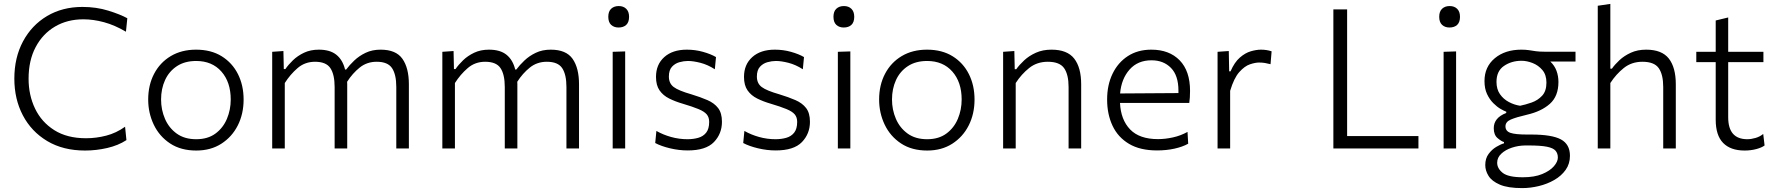

<svg xmlns="http://www.w3.org/2000/svg" viewBox="-20 -761 9094 984"><path d="M416 10.5Q303.5 10.5 222.2 -38Q141 -86.5 97.2 -169.8Q53.5 -253 53.5 -358Q53.5 -466 98 -549Q142.5 -632 221.2 -678.8Q300 -725.5 402.5 -725.5Q473.5 -725.5 534.8 -706.5Q596 -687.5 632.5 -667.5L625.5 -598.5Q567.5 -632.5 513 -647.2Q458.5 -662 407 -662Q325 -662 261.8 -624.8Q198.5 -587.5 162.5 -519.2Q126.5 -451 126.5 -357.5Q126.5 -273.5 159.8 -204.2Q193 -135 258.5 -93.8Q324 -52.5 421 -52.5Q473 -52.5 524.2 -65.8Q575.5 -79 621 -111.5L628 -43Q586 -15.5 529.5 -2.5Q473 10.5 416 10.5Z M986 10.5Q906.5 10.5 851.5 -26Q796.5 -62.5 768 -122.2Q739.5 -182 739.5 -251Q739.5 -325 769.8 -382.8Q800 -440.5 855.2 -473.5Q910.5 -506.5 985 -506.5Q1061.5 -506.5 1116 -472.8Q1170.5 -439 1199.5 -381.2Q1228.5 -323.5 1228.5 -251Q1228.5 -177.5 1198.8 -118.5Q1169 -59.5 1114.5 -24.5Q1060 10.5 986 10.5ZM985.5 -47.5Q1045 -47.5 1084.2 -76.5Q1123.5 -105.5 1143 -152Q1162.5 -198.5 1162.5 -251Q1162.5 -340 1114.8 -394.2Q1067 -448.5 985.5 -448.5Q927 -448.5 886.8 -422Q846.5 -395.5 826 -350.8Q805.5 -306 805.5 -251Q805.5 -198.5 825.5 -152Q845.5 -105.5 885.5 -76.5Q925.5 -47.5 985.5 -47.5Z M1375 0V-495.5L1432.5 -499.5L1434.5 -407H1442.5Q1457.5 -429 1481.2 -452Q1505 -475 1538.2 -490.8Q1571.5 -506.5 1614 -506.5Q1671.5 -506.5 1704 -480.2Q1736.5 -454 1748.5 -404.5H1754Q1771 -427.5 1795.8 -451Q1820.5 -474.5 1854 -490.5Q1887.5 -506.5 1930.5 -506.5Q2009.5 -506.5 2042.5 -459.5Q2075.5 -412.5 2075.5 -329V0H2011V-315Q2011 -379 1989.2 -411.8Q1967.5 -444.5 1910.5 -444.5Q1860.5 -444.5 1823.5 -414.8Q1786.5 -385 1759 -342Q1759.5 -335.5 1759.5 -329V0H1695V-315Q1695 -379 1673.2 -411.8Q1651.5 -444.5 1594.5 -444.5Q1542.5 -444.5 1504.8 -411.8Q1467 -379 1439.5 -335.5V0Z M2247 0V-495.5L2304.5 -499.5L2306.5 -407H2314.5Q2329.5 -429 2353.2 -452Q2377 -475 2410.2 -490.8Q2443.5 -506.5 2486 -506.5Q2543.5 -506.5 2576 -480.2Q2608.5 -454 2620.5 -404.5H2626Q2643 -427.5 2667.8 -451Q2692.5 -474.5 2726 -490.5Q2759.5 -506.5 2802.5 -506.5Q2881.5 -506.5 2914.5 -459.5Q2947.5 -412.5 2947.5 -329V0H2883V-315Q2883 -379 2861.2 -411.8Q2839.5 -444.5 2782.5 -444.5Q2732.5 -444.5 2695.5 -414.8Q2658.5 -385 2631 -342Q2631.5 -335.5 2631.5 -329V0H2567V-315Q2567 -379 2545.2 -411.8Q2523.5 -444.5 2466.5 -444.5Q2414.5 -444.5 2376.8 -411.8Q2339 -379 2311.5 -335.5V0Z M3120 0V-495.5L3184 -497.5V0ZM3150 -620Q3127 -620 3112.2 -633.5Q3097.5 -647 3097.5 -675Q3097.5 -702.5 3112.2 -716.2Q3127 -730 3151 -730Q3175 -730 3189.5 -715.8Q3204 -701.5 3204 -675Q3204 -647 3189.5 -633.5Q3175 -620 3150 -620Z M3504.5 10Q3460 10 3414.5 -0.8Q3369 -11.5 3338 -28L3344 -90Q3378 -70.5 3419.2 -59Q3460.5 -47.5 3503.5 -47.5Q3533.5 -47.5 3558.8 -54.8Q3584 -62 3599.2 -81.2Q3614.5 -100.5 3614.5 -136.5Q3614.5 -160 3601.8 -175Q3589 -190 3559.2 -202.2Q3529.5 -214.5 3479 -229.5Q3441 -240.5 3409.8 -256Q3378.5 -271.5 3360.2 -297.8Q3342 -324 3342 -367Q3342 -430.5 3384.5 -468.5Q3427 -506.5 3500 -506.5Q3543.5 -506.5 3583.2 -495.2Q3623 -484 3649.5 -468.5L3643.5 -406Q3607 -429.5 3570 -439Q3533 -448.5 3505.5 -448.5Q3484.5 -448.5 3462 -442.2Q3439.5 -436 3423.8 -418.8Q3408 -401.5 3408 -368.5Q3408 -333.5 3432.8 -315Q3457.5 -296.5 3522 -278Q3570 -263.5 3605.5 -248Q3641 -232.5 3660.5 -207Q3680 -181.5 3680 -137Q3680 -75.5 3638.8 -32.8Q3597.5 10 3504.5 10Z M3955.5 10Q3911 10 3865.5 -0.8Q3820 -11.5 3789 -28L3795 -90Q3829 -70.5 3870.2 -59Q3911.5 -47.5 3954.5 -47.5Q3984.5 -47.5 4009.8 -54.8Q4035 -62 4050.2 -81.2Q4065.5 -100.5 4065.5 -136.5Q4065.5 -160 4052.8 -175Q4040 -190 4010.2 -202.2Q3980.5 -214.5 3930 -229.5Q3892 -240.5 3860.8 -256Q3829.5 -271.5 3811.2 -297.8Q3793 -324 3793 -367Q3793 -430.5 3835.5 -468.5Q3878 -506.5 3951 -506.5Q3994.5 -506.5 4034.2 -495.2Q4074 -484 4100.5 -468.5L4094.5 -406Q4058 -429.5 4021 -439Q3984 -448.5 3956.5 -448.5Q3935.5 -448.5 3913 -442.2Q3890.5 -436 3874.8 -418.8Q3859 -401.5 3859 -368.5Q3859 -333.5 3883.8 -315Q3908.5 -296.5 3973 -278Q4021 -263.5 4056.5 -248Q4092 -232.5 4111.5 -207Q4131 -181.5 4131 -137Q4131 -75.5 4089.8 -32.8Q4048.5 10 3955.5 10Z M4274 0V-495.5L4338 -497.5V0ZM4304 -620Q4281 -620 4266.2 -633.5Q4251.5 -647 4251.5 -675Q4251.5 -702.5 4266.2 -716.2Q4281 -730 4305 -730Q4329 -730 4343.5 -715.8Q4358 -701.5 4358 -675Q4358 -647 4343.5 -633.5Q4329 -620 4304 -620Z M4732 10.5Q4652.5 10.5 4597.5 -26Q4542.5 -62.5 4514 -122.2Q4485.5 -182 4485.5 -251Q4485.5 -325 4515.8 -382.8Q4546 -440.5 4601.2 -473.5Q4656.5 -506.5 4731 -506.5Q4807.5 -506.5 4862 -472.8Q4916.5 -439 4945.5 -381.2Q4974.5 -323.5 4974.5 -251Q4974.5 -177.5 4944.8 -118.5Q4915 -59.5 4860.5 -24.5Q4806 10.5 4732 10.5ZM4731.5 -47.5Q4791 -47.5 4830.2 -76.5Q4869.5 -105.5 4889 -152Q4908.5 -198.5 4908.5 -251Q4908.5 -340 4860.8 -394.2Q4813 -448.5 4731.5 -448.5Q4673 -448.5 4632.8 -422Q4592.5 -395.5 4572 -350.8Q4551.5 -306 4551.5 -251Q4551.5 -198.5 4571.5 -152Q4591.5 -105.5 4631.5 -76.5Q4671.5 -47.5 4731.5 -47.5Z M5121 0V-495.5L5178.5 -499.5L5180.5 -406.5H5188.5Q5204 -428.5 5229 -451.8Q5254 -475 5289 -490.8Q5324 -506.5 5369 -506.5Q5449.5 -506.5 5485.2 -460.8Q5521 -415 5521 -329V0H5456.5V-315Q5456.5 -379 5433.5 -411.8Q5410.5 -444.5 5350 -444.5Q5294.5 -444.5 5254.5 -412.5Q5214.5 -380.5 5185.5 -335.5V0Z M5910 10Q5823 10 5766.2 -23.8Q5709.5 -57.5 5681.8 -116.5Q5654 -175.5 5654 -251Q5654 -325.5 5681.8 -383Q5709.5 -440.5 5760.2 -473.5Q5811 -506.5 5880.5 -506.5Q5972.5 -506.5 6025.8 -451.8Q6079 -397 6079 -295.5Q6079 -259.5 6075 -233.5H5720Q5724 -147.5 5771.8 -97.8Q5819.5 -48 5915 -48Q5951.5 -48 5991.2 -56.8Q6031 -65.5 6066 -85L6069.5 -24.5Q6041 -8.5 5999.2 0.8Q5957.5 10 5910 10ZM5881.5 -452Q5811 -452 5769 -404.5Q5727 -357 5720.5 -282L6019.5 -284Q6019.5 -290 6019.5 -296.5Q6019.5 -374 5981.2 -413Q5943 -452 5881.5 -452Z M6220 0V-495.5L6277.5 -499.5L6279.5 -395.5H6286.5Q6307 -442.5 6334.5 -466.2Q6362 -490 6390.5 -498.2Q6419 -506.5 6442.5 -506.5Q6471.5 -506.5 6497 -498L6491.5 -432Q6475.5 -436 6462.8 -438.2Q6450 -440.5 6432.5 -440.5Q6413.5 -440.5 6386.2 -431.5Q6359 -422.5 6331.5 -391.8Q6304 -361 6284.5 -295.5V0Z M6813.5 0V-713H6884V-63.5H7249.5V0Z M7378.5 0V-495.5L7442.5 -497.5V0ZM7408.5 -620Q7385.5 -620 7370.8 -633.5Q7356 -647 7356 -675Q7356 -702.5 7370.8 -716.2Q7385.5 -730 7409.5 -730Q7433.5 -730 7448 -715.8Q7462.5 -701.5 7462.5 -675Q7462.5 -647 7448 -633.5Q7433.5 -620 7408.5 -620Z M7781 203Q7707.5 203 7666.5 185.2Q7625.5 167.5 7608.8 140.5Q7592 113.5 7592 85Q7592 51 7608.8 28.2Q7625.5 5.5 7648 -8Q7670.5 -21.5 7688 -26.5V-33Q7675 -36.5 7655.2 -53Q7635.5 -69.5 7635.5 -104Q7635.5 -157.5 7699.5 -182V-188.5Q7688.5 -192.5 7670.2 -203Q7652 -213.5 7633 -232.5Q7614 -251.5 7601 -279.2Q7588 -307 7588 -345.5Q7588 -418.5 7640.8 -462.5Q7693.5 -506.5 7777 -506.5Q7799.5 -506.5 7816.5 -503.8Q7833.5 -501 7851.5 -498.5Q7869.5 -496 7895.5 -496H8054.5V-445.5H7925.5Q7947.5 -424.5 7957.2 -397.8Q7967 -371 7967 -341Q7967 -268 7923.2 -229Q7879.5 -190 7805.5 -173Q7749.5 -160 7722.5 -148.2Q7695.5 -136.5 7695.5 -113.5Q7695.5 -89 7720.8 -80.2Q7746 -71.5 7805.5 -71.5H7827.5Q7933.5 -71.5 7979.8 -46.5Q8026 -21.5 8026 37.5Q8026 78.5 8004 109.5Q7982 140.5 7946 161.2Q7910 182 7866.8 192.5Q7823.5 203 7781 203ZM7770.5 -219Q7798 -224.5 7829.5 -235.5Q7861 -246.5 7883.2 -270.2Q7905.5 -294 7905.5 -337.5Q7905.5 -377.5 7884.8 -402Q7864 -426.5 7834.5 -438Q7805 -449.5 7778 -449.5Q7726.5 -449.5 7688 -423.2Q7649.5 -397 7649.5 -341.5Q7649.5 -304 7667.2 -278.5Q7685 -253 7712.8 -238.2Q7740.5 -223.5 7770.5 -219ZM7785 147.5Q7844 147.5 7883.8 131Q7923.5 114.5 7943.8 91Q7964 67.5 7964 46.5Q7964 25 7952 11.2Q7940 -2.5 7908 -9Q7876 -15.5 7815.5 -15.5H7796Q7760.5 -15 7727.8 -4Q7695 7 7674 26.8Q7653 46.5 7653 73Q7653 102.5 7681.5 125Q7710 147.5 7785 147.5Z M8168.5 0V-731.5L8233 -741V-409H8241Q8256 -430.5 8280.2 -453Q8304.5 -475.5 8338.5 -491Q8372.5 -506.5 8416.5 -506.5Q8497 -506.5 8532.8 -460.8Q8568.5 -415 8568.5 -329V0H8504V-315Q8504 -379 8481 -411.8Q8458 -444.5 8397.5 -444.5Q8342 -444.5 8302 -412.5Q8262 -380.5 8233 -335.5V0Z M8921 10.5Q8849 10.5 8811 -28.5Q8773 -67.5 8773 -147.5V-442.5H8673.5V-495.5H8773V-656L8837 -671.5V-495.5H9017.5V-442.5H8837V-160Q8837 -47.5 8935 -47.5Q8954.5 -47.5 8977 -54Q8999.5 -60.5 9016.5 -74.5L9023.5 -15.5Q9009 -4.5 8981 3Q8953 10.5 8921 10.5Z"/></svg>

Font: Commissioner Light
Style: Regular
Weight: 300
Designer: Kostas Bartsokas
Foundry: Kostas Bartsokas
Version: Version 1.000; ttfautohint (v1.8.3)